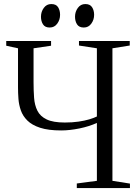

<svg xmlns="http://www.w3.org/2000/svg" viewBox="-20 -950 701 970"><path d="M469.5 -329Q431.5 -311.5 381.8 -301.2Q332 -291 289 -291Q224 -291 182.8 -304.5Q141.5 -318 118.5 -340.8Q95.5 -363.5 85.5 -391.8Q75.5 -420 73.2 -450.2Q71 -480.5 71 -508V-706L11.5 -719V-743H238V-719L149.5 -706V-535Q149.5 -493 152.2 -455.8Q155 -418.5 169 -390.5Q183 -362.5 215.5 -346.8Q248 -331 307.5 -331Q345 -331 376.2 -335.5Q407.5 -340 431 -347Q454.5 -354 469.5 -361.5V-706L379 -720V-743H635.5V-720L548 -706V-36.5L636.5 -22.5V0H368V-23L469.5 -36.5ZM230.5 -811Q207.5 -811 197.2 -827Q187 -843 187 -865.5Q187 -890.5 201.2 -910Q215.5 -929.5 238.5 -929.5H239.5Q263.5 -929.5 273.5 -913.5Q283.5 -897.5 283.5 -875Q283.5 -850 269.2 -830.5Q255 -811 231.5 -811ZM403 -811Q379.5 -811 369.2 -827Q359 -843 359 -865.5Q359 -890.5 373.2 -910Q387.5 -929.5 410.5 -929.5H411.5Q435 -929.5 445.2 -913.5Q455.5 -897.5 455.5 -875Q455.5 -850 441.2 -830.5Q427 -811 404 -811Z"/></svg>

Font: Merriweather 120pt Light
Style: Regular
Weight: 300
Version: Version 2.100